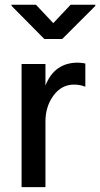

<svg xmlns="http://www.w3.org/2000/svg" viewBox="-20 -770 412 790"><path d="M167 -506.8H68.8V0H167V-270Q167 -332 200.2 -377Q233.4 -421.9 284.2 -421.9Q310.1 -421.9 331.1 -413.1V-508.8Q314 -512.2 299.8 -512.2Q204.1 -512.2 167 -418ZM199.2 -674.8 127.9 -750.5H27.3V-746.1L162.6 -609.4H235.8L372.1 -745.6V-750.5H270.5Z"/></svg>

Font: FAU Chimera Medium
Style: Regular
Weight: 500
Version: Version 1.002;hotconv 1.0.117;makeotfexe 2.5.65602